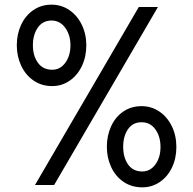

<svg xmlns="http://www.w3.org/2000/svg" viewBox="-20 -793 828 823"><path d="M52 -599Q52 -646 70 -685.5Q88 -725 122 -749Q156 -773 201 -773Q243 -773 277 -750Q311 -727 330.5 -687Q350 -647 350 -599Q350 -550 331 -510Q312 -470 278.5 -447Q245 -424 204 -424Q158 -424 123.5 -448Q89 -472 70.5 -512Q52 -552 52 -599ZM212 0H130L575 -763H657ZM282 -599Q282 -643 259.5 -674Q237 -705 201 -705Q163 -705 142 -674.5Q121 -644 121 -599Q121 -554 142.5 -524Q164 -494 204 -494Q238 -494 260 -524Q282 -554 282 -599ZM438 -164Q438 -211 456 -251Q474 -291 508 -314.5Q542 -338 587 -338Q629 -338 663 -315Q697 -292 716.5 -252Q736 -212 736 -163Q736 -114 717 -74.5Q698 -35 664.5 -12.5Q631 10 590 10Q544 10 509.5 -13.5Q475 -37 456.5 -77Q438 -117 438 -164ZM668 -163Q668 -208 646 -238.5Q624 -269 587 -269Q549 -269 528.5 -239Q508 -209 508 -164Q508 -118 529 -88Q550 -58 590 -58Q624 -58 646 -88Q668 -118 668 -163Z"/></svg>

Font: Open Sauce One
Style: Regular
Weight: 400
Designer: Alfredo Marco Pradil
Foundry: Creative Sauce Fz LLC
Version: Version 1.477